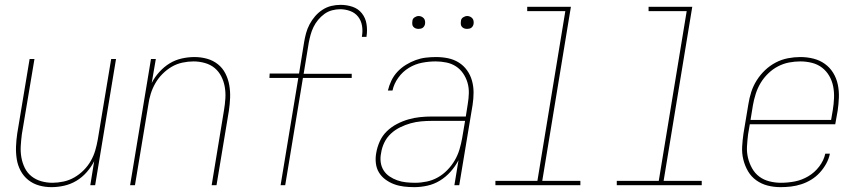

<svg xmlns="http://www.w3.org/2000/svg" viewBox="-20 -763 3540 791"><path d="M192 8Q165 8 140.5 1Q116 -6 96.5 -21.5Q77 -37 65 -59.5Q53 -82 49 -107.5Q45 -133 46 -159.5Q47 -186 51 -213L102 -520H122L70 -210Q67 -186 65.5 -162Q64 -138 68 -115Q72 -92 82 -71.5Q92 -51 109.5 -37Q127 -23 149.5 -16.5Q172 -10 196 -10Q218 -10 241.5 -15Q265 -20 286 -32Q307 -44 324.5 -61.5Q342 -79 354 -100Q366 -121 372.5 -143.5Q379 -166 383 -189L438 -520H458L372 0H352L368 -99Q356 -75 337 -53.5Q318 -32 294.5 -18Q271 -4 244.5 2Q218 8 192 8Z M516 0 602 -520H622L605 -421Q617 -445 636.5 -466.5Q656 -488 679 -502Q702 -516 728.5 -522Q755 -528 781 -528Q808 -528 833 -521Q858 -514 877.5 -498.5Q897 -483 908.5 -460.5Q920 -438 924.5 -412.5Q929 -387 928 -360.5Q927 -334 923 -307L872 0H852L903 -310Q907 -334 908.5 -358Q910 -382 906 -405Q902 -428 891.5 -448.5Q881 -469 864 -483Q847 -497 824 -503.5Q801 -510 777 -510Q755 -510 731.5 -505Q708 -500 687.5 -488Q667 -476 649.5 -458.5Q632 -441 620 -420Q608 -399 601 -376.5Q594 -354 591 -331L536 0Z M1136 0 1209 -442H1090L1091 -460H1212L1233 -590Q1236 -608 1241 -626.5Q1246 -645 1255.5 -663Q1265 -681 1278.5 -696.5Q1292 -712 1309 -723Q1326 -734 1345 -738.5Q1364 -743 1383 -743Q1409 -743 1432.5 -735Q1456 -727 1471 -708Q1486 -689 1490 -664Q1494 -639 1490 -613V-611H1471V-613Q1475 -635 1471.5 -656.5Q1468 -678 1455.5 -694Q1443 -710 1423 -717.5Q1403 -725 1381 -725Q1365 -725 1348 -720.5Q1331 -716 1316.5 -705.5Q1302 -695 1290.5 -681Q1279 -667 1271.5 -651.5Q1264 -636 1259.5 -619.5Q1255 -603 1252 -587L1231 -459H1429V-442H1228L1155 0Z M1687 8Q1665 8 1644 5.5Q1623 3 1604 -4Q1585 -11 1568.5 -23Q1552 -35 1541.5 -52Q1531 -69 1528.5 -90.5Q1526 -112 1530 -133Q1534 -157 1544.5 -180.5Q1555 -204 1573.5 -222Q1592 -240 1615 -252Q1638 -264 1662 -271Q1686 -278 1710.5 -280.5Q1735 -283 1759 -283H1899L1907 -334Q1911 -357 1911.5 -379.5Q1912 -402 1906 -422.5Q1900 -443 1888 -460.5Q1876 -478 1858.5 -489.5Q1841 -501 1819 -505.5Q1797 -510 1775 -510Q1747 -510 1718.5 -504.5Q1690 -499 1664.5 -483.5Q1639 -468 1621 -443Q1603 -418 1597 -390H1578Q1583 -411 1592.5 -431Q1602 -451 1617.5 -467.5Q1633 -484 1652.5 -496Q1672 -508 1692.5 -515.5Q1713 -523 1734 -525.5Q1755 -528 1776 -528Q1802 -528 1826 -523Q1850 -518 1870 -505.5Q1890 -493 1904 -473.5Q1918 -454 1924.5 -430.5Q1931 -407 1931 -382Q1931 -357 1927 -331L1872 0H1852L1869 -103Q1856 -78 1836.5 -56Q1817 -34 1792.5 -19Q1768 -4 1740.5 2Q1713 8 1687 8ZM1690 -10Q1714 -10 1738 -15Q1762 -20 1783.5 -32Q1805 -44 1823 -62.5Q1841 -81 1853.5 -102.5Q1866 -124 1873 -147.5Q1880 -171 1884 -194L1896 -265H1759Q1737 -265 1715 -263Q1693 -261 1671.5 -255Q1650 -249 1628.5 -238.5Q1607 -228 1590 -212Q1573 -196 1563 -175Q1553 -154 1550 -132Q1546 -113 1548.5 -94.5Q1551 -76 1560.5 -61Q1570 -46 1585 -36Q1600 -26 1617 -20Q1634 -14 1652.5 -12Q1671 -10 1690 -10ZM1904 -644Q1898 -644 1892.5 -646Q1887 -648 1883 -652.5Q1879 -657 1878.5 -663.5Q1878 -670 1879 -676Q1879 -681 1881.5 -685Q1884 -689 1888 -691.5Q1892 -694 1896 -695.5Q1900 -697 1905 -697Q1911 -697 1916.5 -694.5Q1922 -692 1926 -687.5Q1930 -683 1931 -676.5Q1932 -670 1931 -664Q1930 -659 1927.5 -655Q1925 -651 1921.5 -648.5Q1918 -646 1913.5 -645Q1909 -644 1904 -644ZM1704 -644Q1698 -644 1692.5 -646Q1687 -648 1683 -652.5Q1679 -657 1678.5 -663.5Q1678 -670 1679 -676Q1679 -681 1681.5 -685Q1684 -689 1688 -691.5Q1692 -694 1696 -695.5Q1700 -697 1705 -697Q1711 -697 1716.5 -694.5Q1722 -692 1726 -687.5Q1730 -683 1731 -676.5Q1732 -670 1731 -664Q1730 -659 1727.5 -655Q1725 -651 1721.5 -648.5Q1718 -646 1713.5 -645Q1709 -644 1704 -644Z M2371 0H2021V-18H2194L2309 -717H2152V-735H2332L2214 -18H2371Z M2871 0H2521V-18H2694L2809 -717H2652V-735H2832L2714 -18H2871Z M3196 8Q3168 8 3142.5 1.5Q3117 -5 3096 -20Q3075 -35 3062 -57Q3049 -79 3042.5 -105Q3036 -131 3037.5 -158.5Q3039 -186 3043 -213L3063 -333Q3067 -359 3075 -384Q3083 -409 3097.5 -432Q3112 -455 3132 -474Q3152 -493 3176 -505.5Q3200 -518 3226 -523Q3252 -528 3277 -528Q3305 -528 3331 -521.5Q3357 -515 3378 -500Q3399 -485 3412.5 -463Q3426 -441 3431.5 -415Q3437 -389 3436 -361.5Q3435 -334 3431 -307L3421 -251H3069L3062 -210Q3059 -186 3057.5 -161Q3056 -136 3061.5 -113Q3067 -90 3078.5 -69.5Q3090 -49 3108 -35.5Q3126 -22 3149.5 -16Q3173 -10 3197 -10Q3226 -10 3254.5 -15.5Q3283 -21 3309.5 -36.5Q3336 -52 3355 -77Q3374 -102 3380 -130H3399Q3395 -109 3384 -89Q3373 -69 3357.5 -52Q3342 -35 3322.5 -23Q3303 -11 3281.5 -4Q3260 3 3238.5 5.5Q3217 8 3196 8ZM3072 -269H3404L3411 -310Q3415 -334 3416 -359Q3417 -384 3412.5 -407Q3408 -430 3396.5 -450Q3385 -470 3367 -484Q3349 -498 3325.5 -504Q3302 -510 3277 -510Q3254 -510 3230.5 -505.5Q3207 -501 3185 -489.5Q3163 -478 3144.5 -460Q3126 -442 3113.5 -421Q3101 -400 3093.5 -376.5Q3086 -353 3082 -330Z"/></svg>

Font: Iosevka Term Curly Th Obl
Style: Regular
Weight: 100
Italic angle: -9°
Designer: Belleve Invis
Foundry: Belleve Invis
Version: Version 32.3.0